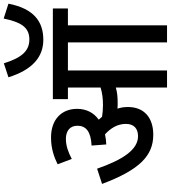

<svg xmlns="http://www.w3.org/2000/svg" viewBox="38 -968 930 1046"><g transform="rotate(-90 503.0 -445.0)"><path d="M1006 -864 925 -890C906 -800 880 -750 811 -750C747 -750 711 -794 681 -889L605 -864C646 -732 717 -674 809 -674C909 -674 979 -726 1006 -864ZM443 -213C443 -234 440 -253 434 -270C445 -269 456 -269 466 -269C495 -269 522 -271 549 -279V0H642V-540H795V0H888V-540H980V-622H486V-540H549V-362C519 -353 491 -349 453 -349C430 -349 410 -351 390 -354C385 -360 379 -366 374 -372C412 -399 433 -440 433 -490C433 -572 378 -632 277 -632C216 -632 169 -615 131 -596L160 -519C197 -538 230 -551 270 -551C310 -551 341 -531 341 -488C341 -442 310 -415 233 -411L239 -331C259 -332 277 -334 294 -338C328 -307 351 -270 351 -224C351 -180 325 -158 284 -158C211 -158 156 -240 107 -381L24 -354C101 -149 178 -75 292 -75C383 -75 443 -123 443 -213Z"/></g></svg>

Font: Noto Sans Devanagari UI SemiCondensed Medium
Style: Regular
Weight: 500
Width: 4
Designer: Jelle Bosma - Monotype Design Team
Foundry: Monotype Imaging Inc.
Version: Version 2.004